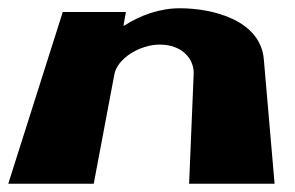

<svg xmlns="http://www.w3.org/2000/svg" viewBox="-34 -445 715 465"><path d="M-14 0H193L243 -265C250 -303 304 -337 353 -337C406 -337 437 -303 435 -265L424 0H631L605 -301C597 -396 482 -425 401 -425C353 -425 306 -408 267 -383H265L271 -416H118Z"/></svg>

Font: Hussar Milosc
Style: Bold
Weight: 700
Foundry: Cannot Into Space Fonts
Version: Version 1.02